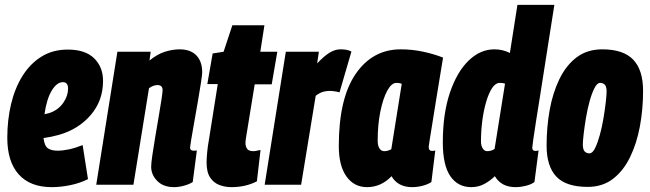

<svg xmlns="http://www.w3.org/2000/svg" viewBox="-20 -760 2676 790"><path d="M342 -23Q308 -6 268.5 2Q229 10 193 10Q104 10 57 -42.5Q10 -95 10 -193Q10 -266 25.5 -331.5Q41 -397 72.5 -447.5Q104 -498 150.5 -527Q197 -556 259 -556Q331 -556 367.5 -520Q404 -484 404 -427Q404 -346 353.5 -287Q303 -228 222 -205Q190 -196 159 -192Q163 -159 177.5 -149.5Q192 -140 217 -140Q238 -140 264 -145.5Q290 -151 320 -163ZM239 -422Q214 -422 193 -387.5Q172 -353 163 -290Q178 -293 189 -297Q222 -310 241 -338Q260 -366 260 -395Q260 -422 239 -422Z M463 -547H600L595 -511Q627 -537 658.5 -547Q690 -557 719 -557Q764 -557 788 -532Q812 -507 812 -462Q812 -453 807 -420.5Q802 -388 794.5 -344.5Q787 -301 779.5 -259Q772 -217 767 -187Q762 -157 762 -153Q762 -140 777 -140Q779 -140 782.5 -140Q786 -140 790 -141L773 -11Q759 -2 737.5 4Q716 10 696 10Q652 10 627 -15.5Q602 -41 602 -74Q602 -89 607 -122.5Q612 -156 619 -198Q626 -240 633 -280.5Q640 -321 644.5 -351Q649 -381 649 -389Q649 -410 628 -410Q611 -410 593 -397L529 0H376Z M1052 -143 1037 -14Q991 10 932 10Q907 10 883.5 1.5Q860 -7 845 -29Q830 -51 830 -92Q830 -108 832.5 -134Q835 -160 839 -181L876 -414H833L855 -540L900 -547L936 -656H1068L1051 -547H1121L1098 -413H1028L993 -198Q992 -191 991 -184.5Q990 -178 990 -173Q990 -157 997 -147.5Q1004 -138 1022 -138Q1028 -138 1035 -139.5Q1042 -141 1052 -143Z M1292 -547 1285 -499Q1314 -530 1336.5 -543.5Q1359 -557 1380 -557Q1392 -557 1403 -555.5Q1414 -554 1426 -548L1377 -380Q1367 -383 1355.5 -384.5Q1344 -386 1336 -386Q1322 -386 1308.5 -382Q1295 -378 1279 -366L1219 0H1069L1156 -547Z M1676 10Q1617 10 1591 -35Q1548 10 1490 10Q1437 10 1405.5 -34Q1374 -78 1374 -159Q1374 -355 1443.5 -456Q1513 -557 1629 -557Q1677 -557 1722.5 -547Q1768 -537 1803 -523Q1786 -422 1775.5 -355.5Q1765 -289 1758.5 -249.5Q1752 -210 1749 -190.5Q1746 -171 1745 -164Q1744 -157 1744 -155Q1744 -139 1758 -139Q1766 -139 1771 -141L1755 -11Q1742 -2 1720 4Q1698 10 1676 10ZM1590 -146 1633 -415Q1624 -419 1611 -419Q1591 -419 1573.5 -387Q1556 -355 1545 -301Q1534 -247 1534 -182Q1534 -160 1541.5 -149Q1549 -138 1561 -138Q1576 -138 1590 -146Z M2101 10Q2043 10 2016 -35Q1998 -17 1973.5 -3.5Q1949 10 1919 10Q1864 10 1833 -35Q1802 -80 1802 -174Q1802 -292 1831 -378Q1860 -464 1908 -510.5Q1956 -557 2014 -557Q2049 -557 2078 -542L2109 -740H2261Q2258 -722 2252 -683Q2246 -644 2237.5 -591Q2229 -538 2220 -479.5Q2211 -421 2202 -364.5Q2193 -308 2185.5 -261Q2178 -214 2174 -184.5Q2170 -155 2170 -152Q2170 -139 2183 -139Q2189 -139 2196 -141L2179 -11Q2166 -1 2143.5 4.5Q2121 10 2101 10ZM1985 -138Q2001 -138 2015 -147L2058 -416Q2048 -419 2037 -419Q2019 -419 2005 -398Q1991 -377 1980.5 -341.5Q1970 -306 1964.5 -263.5Q1959 -221 1959 -178Q1959 -161 1966 -149.5Q1973 -138 1985 -138Z M2398 9Q2309 9 2269 -33.5Q2229 -76 2229 -161Q2229 -236 2241.5 -306.5Q2254 -377 2281.5 -434Q2309 -491 2352.5 -524Q2396 -557 2458 -557Q2545 -557 2585.5 -514.5Q2626 -472 2626 -386Q2626 -311 2613 -240.5Q2600 -170 2572.5 -113.5Q2545 -57 2502 -24Q2459 9 2398 9ZM2405 -129Q2418 -129 2428.5 -150.5Q2439 -172 2448 -204.5Q2457 -237 2463 -273Q2469 -309 2472.5 -339.5Q2476 -370 2476 -386Q2475 -406 2467.5 -412.5Q2460 -419 2449 -419Q2437 -419 2426 -397.5Q2415 -376 2406 -343.5Q2397 -311 2391 -275Q2385 -239 2381.5 -208.5Q2378 -178 2378 -163Q2379 -143 2386.5 -136Q2394 -129 2405 -129Z"/></svg>

Font: Georama Condensed ExtraBold
Style: Italic
Weight: 800
Width: 3
Italic angle: -9°
Designer: Jean-Baptiste Levee
Foundry: Production Type
Version: Version 1.000